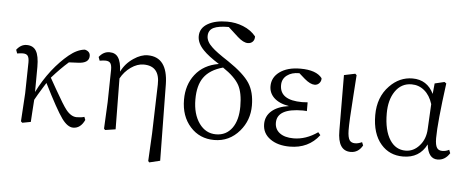

<svg xmlns="http://www.w3.org/2000/svg" viewBox="-59 -939 3138 1293"><g transform="rotate(5 1510.0 -293.0)"><path d="M456.1 13.7Q418 13.7 378.9 -40Q337.9 -96.7 251 -270.5Q244.1 -258.8 229.5 -236.3Q197.3 -184.6 178.7 -150.4Q176.8 -122.1 172.9 -64.5Q169.9 -21.5 168.9 0L112.3 10.7L102.5 2L114.3 -188.5L118.2 -398.4Q118.2 -428.7 108.9 -441.9Q99.6 -455.1 75.2 -455.1Q62.5 -455.1 37.1 -451.2L28.3 -475.6Q57.6 -513.7 96.7 -513.7Q140.6 -513.7 160.6 -480.5Q180.7 -447.3 180.7 -373Q180.7 -252.9 179.7 -203.1Q217.8 -281.2 274.4 -354.5Q327.1 -420.9 382.3 -466.3Q437.5 -511.7 489.3 -516.6Q525.4 -507.8 525.4 -476.6Q525.4 -427.7 451.2 -424.8L389.6 -421.9Q335.9 -375 277.3 -308.6Q293 -281.2 319.3 -234.4Q377.9 -130.9 401.4 -101.6Q435.5 -58.6 473.6 -58.6Q504.9 -58.6 525.4 -65.4L533.2 -44.9Q505.9 13.7 456.1 13.7Z M987.3 202.1 979.5 193.4 989.3 6.8 999 -325.2Q1002.9 -451.2 892.6 -451.2Q849.6 -451.2 806.6 -420.9Q763.7 -390.6 738.3 -343.8L742.2 0L671.9 10.7L664.1 2L672.9 -177.7L676.8 -398.4Q676.8 -428.7 667 -441.9Q657.2 -455.1 632.8 -455.1Q620.1 -455.1 594.7 -451.2L585.9 -475.6Q615.2 -513.7 656.2 -513.7Q696.3 -513.7 714.8 -485.4Q735.4 -456.1 738.3 -389.6Q765.6 -446.3 820.3 -482.4Q869.1 -515.6 915 -515.6Q1048.8 -515.6 1052.7 -333L1059.6 184.6Z M1409.2 13.7Q1310.5 13.7 1247.1 -57.1Q1183.6 -127.9 1183.6 -240.2Q1183.6 -339.8 1237.3 -409.2Q1293.9 -482.4 1396.5 -499Q1322.3 -545.9 1289.1 -581.1Q1245.1 -626 1245.1 -673.8Q1245.1 -729.5 1298.8 -759.8Q1348.6 -788.1 1427.7 -788.1Q1485.4 -788.1 1536.1 -767.6Q1589.8 -746.1 1623 -705.1Q1624 -682.6 1611.3 -669.4Q1598.6 -656.2 1578.1 -656.2Q1547.9 -656.2 1508.8 -691.4L1441.4 -752.9Q1372.1 -752.9 1339.8 -737.3Q1304.7 -720.7 1304.7 -679.7Q1304.7 -642.6 1343.8 -606.4Q1372.1 -578.1 1458 -522.5Q1565.4 -450.2 1604.5 -389.6Q1642.6 -330.1 1642.6 -239.3Q1642.6 -139.6 1580.1 -66.4Q1511.7 13.7 1409.2 13.7ZM1527.3 -81.1Q1565.4 -134.8 1565.4 -226.6Q1565.4 -318.4 1538.1 -369.1Q1508.8 -422.9 1426.8 -477.5Q1337.9 -453.1 1297.9 -396.5Q1259.8 -342.8 1259.8 -248Q1259.8 -148.4 1304.7 -85.9Q1348.6 -25.4 1418 -25.4Q1487.3 -25.4 1527.3 -81.1Z M1919.9 13.7Q1838.9 13.7 1788.1 -22.5Q1735.4 -59.6 1735.4 -123Q1735.4 -176.8 1775.9 -211.9Q1816.4 -247.1 1891.6 -257.8Q1824.2 -268.6 1788.1 -303.7Q1755.9 -335.9 1755.9 -380.9Q1755.9 -439.5 1805.7 -476.6Q1858.4 -515.6 1946.3 -515.6Q2054.7 -515.6 2093.8 -463.9Q2095.7 -445.3 2083 -430.7Q2070.3 -416 2050.8 -416Q2021.5 -416 1982.4 -449.2L1942.4 -484.4H1940.4Q1890.6 -484.4 1859.4 -460.9Q1826.2 -436.5 1826.2 -393.6Q1826.2 -292 1977.5 -292Q1993.2 -292 2014.6 -293.9V-234.4Q2011.7 -234.4 2007.8 -235.4Q1992.2 -236.3 1987.3 -236.3Q1813.5 -236.3 1813.5 -138.7Q1813.5 -94.7 1847.2 -69.3Q1880.9 -43.9 1940.4 -43.9Q2024.4 -43.9 2103.5 -99.6L2119.1 -81.1Q2046.9 13.7 1919.9 13.7Z M2332 13.7Q2244.1 13.7 2244.1 -122.1L2242.2 -498L2317.4 -513.7L2327.1 -504.9Q2323.2 -449.2 2317.4 -362.3Q2304.7 -186.5 2305.7 -129.9Q2306.6 -82 2319.3 -63.5Q2331.1 -46.9 2356.4 -46.9Q2377.9 -46.9 2403.3 -58.6L2412.1 -37.1Q2383.8 13.7 2332 13.7Z M2685.5 13.7Q2593.8 13.7 2537.1 -51.8Q2475.6 -122.1 2475.6 -248Q2475.6 -370.1 2549.8 -446.3Q2616.2 -515.6 2705.1 -515.6Q2803.7 -515.6 2848.6 -423.8L2855.5 -495.1L2920.9 -510.7L2933.6 -502Q2897.5 -233.4 2897.5 -128.9Q2897.5 -82 2910.2 -63.5Q2920.9 -46.9 2946.3 -46.9Q2970.7 -46.9 2992.2 -58.6L3001 -36.1Q2969.7 13.7 2918.9 13.7Q2856.4 13.7 2844.7 -82Q2796.9 13.7 2685.5 13.7ZM2699.2 -27.3Q2752.9 -27.3 2792 -71.3Q2833 -116.2 2835.9 -186.5L2844.7 -354.5Q2826.2 -413.1 2788.6 -444.3Q2751 -475.6 2702.1 -475.6Q2631.8 -475.6 2590.8 -415Q2551.8 -357.4 2551.8 -266.6Q2551.8 -151.4 2593.8 -86.9Q2632.8 -27.3 2699.2 -27.3Z"/></g></svg>

Font: Bpmf GenRyu Min R
Style: R
Weight: 400
Foundry: But Ko
Version: Version 1.320